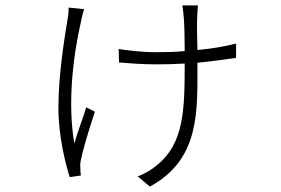

<svg xmlns="http://www.w3.org/2000/svg" viewBox="-20 -611 1040 710"><path d="M234 -583C234 -574 233 -556 230 -541C219 -471 196 -339 196 -211C196 -110 222 -4 238 44L279 38C278 32 277 18 277 9C276 0 277 -13 280 -23C287 -60 315 -151 331 -198L299 -214C285 -168 265 -119 255 -80C229 -228 250 -403 280 -534C283 -549 287 -565 291 -577ZM853 -450C811 -439 763 -431 710 -426C709 -468 708 -525 709 -542C710 -558 710 -574 712 -591H654C656 -584 659 -555 660 -542C662 -515 663 -464 663 -422C630 -419 595 -418 558 -418C504 -418 445 -425 419 -430L420 -380C458 -377 507 -373 556 -373C595 -373 630 -374 663 -376C663 -202 660 -80 559 1C540 17 513 33 489 41L534 79C721 -22 710 -202 710 -379C763 -384 809 -391 853 -397Z"/></svg>

Font: Noto Sans CJK JP Light
Style: Regular
Weight: 300
Designer: Ryoko NISHIZUKA (kana & ideographs); Paul D. Hunt (Latin, Greek & Cyrillic); Wenlong ZHANG (bopomofo); Sandoll Communica
Foundry: Adobe Systems Incorporated
Version: Version 1.004;PS 1.004;hotconv 1.0.82;makeotf.lib2.5.63406